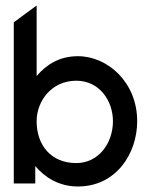

<svg xmlns="http://www.w3.org/2000/svg" viewBox="-20 -666 547 697"><path d="M30 0H108V-63C142 -23 193 11 263 11C401 11 478 -108 478 -226C478 -368 370 -462 263 -462C195 -462 148 -431 113 -390V-646L30 -585ZM113 -226C113 -299 167 -373 257 -373C341 -373 390 -300 390 -226C390 -145 337 -74 257 -74C166 -74 113 -138 113 -226Z"/></svg>

Font: Charger Pro
Style: Bd
Weight: 700
Designer: Jasper
Foundry: Cannot Into Space Fonts
Version: Version 1.09